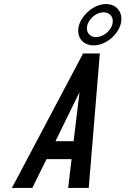

<svg xmlns="http://www.w3.org/2000/svg" viewBox="-20 -932 661 952"><path d="M39 0H140L210.8 -143H334.8L318 0H420L475 -667H392ZM255 -232 374.3 -475 345 -232ZM443.2 -707C505.6 -707 562.2 -759.2 577.4 -809C595.2 -867.2 559.1 -912 505.9 -912C445.2 -912 387.3 -857.7 372.4 -809C354.6 -750.8 389.9 -707 443.2 -707ZM455.7 -748C424 -748 402.8 -774.4 413.4 -809C422.6 -839 456.1 -871 493.3 -871C526.3 -871 547.4 -845 536.4 -809C527.3 -779.2 493.1 -748 455.7 -748Z"/></svg>

Font: Din Kursivschrift
Style: Eng
Weight: 400
Version: Version 1.089